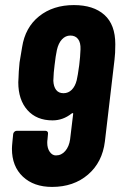

<svg xmlns="http://www.w3.org/2000/svg" viewBox="-20 -728 474 756"><path d="M185 8Q113 8 70 -32.5Q27 -73 27 -142Q27 -151 29 -171L32 -201Q33 -206 37 -209.5Q41 -213 46 -213H159Q164 -213 167 -209.5Q170 -206 169 -201L167 -179Q166 -174 166 -166Q166 -144 176 -130Q186 -116 200 -116Q222 -116 237 -133.5Q252 -151 256 -179L268 -279Q269 -282 267 -282.5Q265 -283 262 -281Q228 -254 187 -254Q124 -254 88 -294.5Q52 -335 52 -404L53 -423Q53 -440 57 -482Q63 -521 67 -542Q79 -620 134 -664Q189 -708 271 -708Q348 -708 391 -669.5Q434 -631 434 -554Q434 -516 431 -494L393 -171Q383 -89 326.5 -40.5Q270 8 185 8ZM292 -472Q296 -504 297 -534Q298 -560 287.5 -574Q277 -588 257 -588Q238 -588 224 -573Q210 -558 204 -531Q199 -508 195 -472Q191 -444 190 -410Q191 -387 201 -374Q211 -361 230 -361Q249 -361 262.5 -374.5Q276 -388 282 -412Q286 -428 292 -472Z"/></svg>

Font: Barlow Condensed
Style: Bold Italic
Weight: 700
Width: 3
Italic angle: -7°
Designer: Jeremy Tribby
Foundry: Tribby Type
Version: Version 1.408